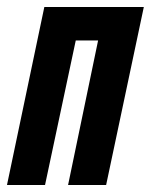

<svg xmlns="http://www.w3.org/2000/svg" viewBox="-46 -530 432 550"><path d="M-26 0 81 -510H366L258 0H149L235 -414H171L83 0Z"/></svg>

Font: Saira UltraCondensed ExtraBold
Style: Italic
Weight: 800
Width: 1
Italic angle: -12°
Designer: Hector Gatti with collaboration of the Omnibus-Type team
Foundry: Omnibus-Type
Version: Version 1.101